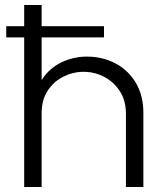

<svg xmlns="http://www.w3.org/2000/svg" viewBox="-20 -750 672 770"><path d="M5 -600V-645H397V-600ZM77 0V-730H147V-429Q177 -476 225.5 -499.5Q274 -523 328 -523Q392 -523 443.5 -495.5Q495 -468 525 -417.5Q555 -367 555 -297V0H485V-294Q485 -347 460.5 -384.5Q436 -422 397.5 -442Q359 -462 315 -462Q273 -462 234 -442.5Q195 -423 171 -386Q147 -349 147 -296V0Z"/></svg>

Font: MuseoModerno Thin Light
Style: Regular
Weight: 300
Version: Version 1.003